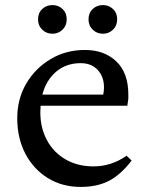

<svg xmlns="http://www.w3.org/2000/svg" viewBox="-20 -727 581 757"><path d="M298 10Q225 10 168.5 -25Q112 -60 80 -121Q48 -182 48 -261Q48 -337 83.5 -397.5Q119 -458 179.5 -494Q240 -530 315 -530Q391 -530 438.5 -485Q486 -440 486 -354Q486 -348 486 -341.5Q486 -335 484 -324L482 -310H140Q139 -297 139 -284Q139 -223 165 -174.5Q191 -126 238.5 -98.5Q286 -71 349 -71Q419 -71 479 -113L499 -94Q457 -39 410.5 -14.5Q364 10 298 10ZM298 -478Q241 -478 201.5 -444.5Q162 -411 147 -354H387Q390 -369 390 -383Q390 -424 365.5 -451Q341 -478 298 -478ZM386 -594Q362 -594 345.5 -610Q329 -626 329 -651Q329 -676 345.5 -691.5Q362 -707 386 -707Q409 -707 425.5 -691.5Q442 -676 442 -651Q442 -626 425.5 -610Q409 -594 386 -594ZM187 -594Q163 -594 146.5 -610Q130 -626 130 -651Q130 -676 146.5 -691.5Q163 -707 187 -707Q210 -707 226.5 -691.5Q243 -676 243 -651Q243 -626 226.5 -610Q210 -594 187 -594Z"/></svg>

Font: Hedvig Letters Serif 12pt
Style: Regular
Weight: 400
Designer: Alexander Örn & Tor Weibull
Foundry: Kanon Foundry
Version: Version 1.000; ttfautohint (v1.8.4.7-5d5b)